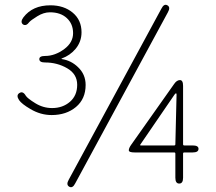

<svg xmlns="http://www.w3.org/2000/svg" viewBox="-20 -761 897 796"><path d="M267 13Q253 5 265 -16L649 -725Q660 -747 674 -739Q688 -731 676 -710L292 -1Q281 21 267 13ZM723 0Q707 0 707 -24V-124Q707 -129 702 -129H538Q514 -129 514 -138Q514 -147 524 -161L702 -413Q713 -429 726 -429Q739 -429 739 -405V-163Q739 -158 744 -158H779Q803 -158 803 -144Q803 -129 779 -129H744Q739 -129 739 -124V-24Q739 0 723 0ZM562 -162Q559 -158 564 -158H702Q707 -158 707 -163L712 -369Q712 -374 709.5 -374Q707 -374 703 -368ZM194 -284Q148 -284 106 -309Q70 -330 59 -346Q46 -366 60 -375Q75 -385 87 -364Q94 -353 126.5 -333Q159 -313 196 -313Q240 -313 270 -339Q300 -365 300 -409.5Q300 -454 258.5 -478Q217 -502 167 -502Q143 -502 143 -516Q143 -529 167 -529Q208 -529 247 -558Q283 -585 283 -623.5Q283 -662 257 -686Q231 -710 187 -710Q161 -710 134.5 -693.5Q108 -677 102 -670Q88 -651 75 -660Q63 -670 77 -689Q115 -739 189 -739Q245 -739 281.5 -708.5Q318 -678 318 -627Q318 -588 293 -558Q270 -531 237 -519Q232 -517 237 -516Q275 -510 303 -483Q335 -453 335 -409Q335 -351 295 -317.5Q255 -284 194 -284Z"/></svg>

Font: Resource Han Rounded JP ExtraLight
Style: Regular
Weight: 250
Designer: Cyano Hao (round all glyphs); Ryoko NISHIZUKA 西塚涼子 (kana, bopomofo & ideographs); Paul D. Hunt (Latin, Greek & Cyrillic)
Foundry: Cyano Hao
Version: 0.990